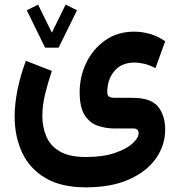

<svg xmlns="http://www.w3.org/2000/svg" viewBox="-20 -553 762 819"><path d="M172.4 -349.6 94.2 -509.3 142.6 -533.2 201.2 -413.6 259.8 -533.2 308.6 -509.3 230 -349.6ZM346.2 246.1Q240.7 246.1 173.6 206.3Q106.4 166.5 74.5 98.1Q42.5 29.8 42.5 -55.2Q42.5 -111.8 55.2 -172.6Q67.9 -233.4 90.3 -293.5L201.2 -250.5Q184.1 -200.2 172.4 -151.4Q160.6 -102.5 160.6 -59.1Q160.6 -11.2 177.5 28.8Q194.3 68.8 234.9 92.8Q275.4 116.7 346.2 116.7Q419.4 116.7 469.5 99.6Q519.5 82.5 545.4 58.8Q571.3 35.2 571.3 15.1Q571.3 6.3 566.4 0.7Q561.5 -4.9 548.8 -4.9H469.7Q433.6 -4.9 399.2 -15.9Q364.7 -26.9 342.3 -60.1Q319.8 -93.3 319.8 -159.7Q319.8 -227.1 348.4 -285.9Q377 -344.7 429.2 -381.3Q481.4 -418 552.7 -418Q586.9 -418 620.8 -408Q654.8 -397.9 684.6 -377L643.1 -262.2Q618.2 -275.4 595.7 -280.8Q573.2 -286.1 553.2 -286.1Q498.5 -286.1 468 -250Q437.5 -213.9 437.5 -160.2Q437.5 -145 446 -140.4Q454.6 -135.7 470.2 -135.7H543.9Q624.5 -135.7 654.5 -97.7Q684.6 -59.6 684.6 -0.5Q684.6 66.4 645.3 122.6Q606 178.7 530.5 212.4Q455.1 246.1 346.2 246.1Z"/></svg>

Font: Vazirmatn UI
Style: Bold
Weight: 700
Designer: Saber Rastikerdar
Foundry: Saber Rastikerdar
Version: Version 33.003